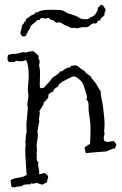

<svg xmlns="http://www.w3.org/2000/svg" viewBox="-20 -764 518 813"><path d="M472.7 -150.4 466.8 -135.7Q455.1 -134.8 431.6 -123Q410.2 -121.1 388.2 -119.6Q366.2 -118.2 343.8 -115.2L337.9 -137.7Q338.9 -141.6 349.1 -147.5Q359.4 -153.3 361.3 -155.3Q363.3 -186.5 363.3 -214.4Q363.3 -242.2 360.4 -260.7Q357.4 -279.3 356 -289.6Q354.5 -299.8 355 -317.4Q355.5 -335 345.7 -342.8L348.6 -353.5Q348.6 -356.4 346.2 -363.8Q343.8 -371.1 338.9 -387.7Q334 -404.3 328.1 -414.1Q322.3 -423.8 311 -432.1Q299.8 -440.4 292.5 -440.4Q285.2 -440.4 271 -432.1Q256.8 -423.8 248.5 -420.4Q240.2 -417 240.2 -415.5Q240.2 -414.1 238.8 -412.6Q237.3 -411.1 235.8 -411.6Q234.4 -412.1 231.9 -409.7Q229.5 -407.2 227.5 -402.3Q225.6 -397.5 223.6 -395.5Q221.7 -393.6 220.2 -394Q218.8 -394.5 216.8 -392.6Q214.8 -390.6 211.4 -387.7Q208 -384.8 206.1 -381.8Q206.1 -375 203.1 -375Q200.2 -375 197.3 -373.5Q194.3 -372.1 191.9 -369.6Q189.5 -367.2 185.5 -365.2V-361.3Q185.5 -357.4 183.6 -348.6Q177.7 -344.7 174.8 -339.4Q171.9 -334 166 -332Q164.1 -319.3 157.7 -311Q151.4 -302.7 146.5 -292Q148.4 -289.1 148.4 -282.2L144.5 -256.8L146.5 -251L138.7 -210L140.6 -188.5L134.8 -148.4L136.7 -131.8L134.8 -113.3L136.7 -107.4L134.8 -99.6V-97.7Q137.7 -96.7 136.7 -96.2Q135.7 -95.7 135.7 -89.4Q135.7 -83 143.6 -75.2Q140.6 -69.3 140.6 -67.4L146.5 -37.1Q146.5 -30.3 144.5 -27.3Q146.5 -26.4 148.4 -26.4L168 -31.2Q175.8 -28.3 183.6 -18.6V-13.7Q183.6 -4.9 178.7 -2Q180.7 0 180.7 2Q180.7 3.9 178.7 5.9Q176.8 7.8 176.8 11.7L174.8 10.7Q169.9 10.7 166.5 14.2Q163.1 17.6 159.7 17.6Q156.2 17.6 146 14.2Q135.7 10.7 134.8 9.8Q127 13.7 120.6 13.7Q114.3 13.7 114.3 12.2Q114.3 10.7 112.3 11.7L110.4 15.6Q105.5 17.6 100.6 16.6Q95.7 15.6 92.3 16.6Q88.9 17.6 88.9 18.6Q88.9 19.5 87.9 18.6Q86.9 17.6 83.5 17.6Q80.1 17.6 76.2 21.5Q72.3 25.4 59.6 25.4L39.1 29.3Q32.2 29.3 29.3 27.3Q25.4 18.6 25.4 5.9V-2Q41 -9.8 59.1 -11.7Q77.1 -13.7 92.8 -23.4Q86.9 -102.5 86.9 -129.9L88.9 -159.2Q88.9 -161.1 87.9 -161.1Q86.9 -161.1 86.9 -163.1L88.9 -172.9V-182.6Q88.9 -183.6 92.8 -207L91.8 -238.3L97.7 -304.7L95.7 -322.3L100.6 -359.4L97.7 -381.8L101.6 -438.5Q101.6 -491.2 90.8 -508.8H87.9L75.2 -504.9H58.6L47.9 -506.8Q45.9 -506.8 45.4 -505.4Q44.9 -503.9 42.5 -502.4Q40 -501 35.2 -501.5Q30.3 -502 25.9 -502Q21.5 -502 18.6 -501Q11.7 -506.8 11.7 -514.6Q11.7 -522.5 13.7 -530.3Q22.5 -535.2 33.7 -535.2Q44.9 -535.2 53.2 -537.1Q61.5 -539.1 66.9 -541Q72.3 -543 79.6 -543Q86.9 -543 90.8 -541Q98.6 -546.9 123 -546.9Q127 -542 135.3 -535.6Q143.6 -529.3 143.6 -524.4L142.6 -516.6Q147.5 -510.7 147.5 -506.8V-501Q147.5 -490.2 144.5 -487.3Q149.4 -480.5 149.4 -447.3L148.4 -403.3Q148.4 -393.6 152.3 -389.6Q155.3 -391.6 159.2 -391.1Q163.1 -390.6 166 -392.6Q171.9 -400.4 184.6 -413.1Q197.3 -425.8 200.2 -433.6Q226.6 -450.2 231 -456.1Q235.4 -461.9 237.3 -462.9L241.2 -461.9Q243.2 -461.9 246.6 -465.3Q250 -468.8 252.9 -470.2Q255.9 -471.7 259.3 -473.6Q262.7 -475.6 266.1 -477.1Q269.5 -478.5 272.5 -478Q275.4 -477.5 277.3 -479.5Q279.3 -481.4 280.3 -483.4Q281.2 -485.4 283.2 -486.3L287.1 -485.4L297.9 -487.3Q306.6 -487.3 316.4 -478Q326.2 -468.8 335.9 -465.8Q340.8 -457 349.1 -451.2Q357.4 -445.3 365.2 -439.5Q367.2 -431.6 372.6 -426.8Q377.9 -421.9 383.3 -414.6Q388.7 -407.2 394 -397Q399.4 -386.7 406.2 -377.9Q406.2 -360.4 410.6 -342.8Q415 -325.2 417 -306.6Q418.9 -288.1 420.9 -269.5Q422.9 -251 422.9 -232.4L420.9 -207L422.9 -197.3L418.9 -181.6L420.9 -168.9Q426.8 -163.1 435.5 -163.1L462.9 -167Q464.8 -161.1 468.8 -158.2Q472.7 -155.3 472.7 -150.4ZM66.4 -625 72.3 -647.5Q71.3 -655.3 75.2 -659.2Q79.1 -663.1 81.1 -665.5Q83 -668 83 -670.9Q83 -673.8 87.9 -672.9Q89.8 -676.8 89.4 -678.7Q88.9 -680.7 91.8 -684.6Q96.7 -686.5 101.1 -690.4Q105.5 -694.3 110.8 -697.8Q116.2 -701.2 122.1 -702.6Q127.9 -704.1 128.9 -711.9Q130.9 -710 132.3 -710Q133.8 -710 147 -716.3Q160.2 -722.7 199.2 -722.7Q238.3 -722.7 247.1 -718.8Q255.9 -714.8 258.8 -712.4Q261.7 -710 268.1 -707.5Q274.4 -705.1 282.2 -703.1Q290 -701.2 301.3 -696.3Q312.5 -691.4 318.8 -687Q325.2 -682.6 341.8 -682.6Q358.4 -682.6 363.3 -691.4Q376 -692.4 385.7 -706.5Q395.5 -720.7 394.5 -732.4Q403.3 -735.4 405.3 -744.1Q415 -743.2 419.4 -736.8Q423.8 -730.5 427.7 -722.7Q425.8 -715.8 423.8 -711.9Q421.9 -708 421.9 -699.2Q417 -694.3 411.1 -689.5Q405.3 -684.6 403.3 -676.8H399.4Q394.5 -676.8 393.1 -673.3Q391.6 -669.9 389.6 -666Q383.8 -664.1 381.8 -664.1Q379.9 -664.1 376 -666Q375 -664.1 372.1 -663.6Q369.1 -663.1 365.7 -660.6Q362.3 -658.2 358.9 -654.8Q355.5 -651.4 350.6 -649.9Q345.7 -648.4 340.3 -648.9Q335 -649.4 330.1 -649.4L322.3 -647.5Q313.5 -647.5 308.6 -643.6Q294.9 -647.5 280.3 -645.5Q279.3 -649.4 273.9 -648.9Q268.6 -648.4 270.5 -653.3Q258.8 -654.3 249.5 -660.6Q240.2 -667 230.5 -669.9L222.7 -668Q214.8 -668 212.4 -671.9Q210 -675.8 205.1 -678.7Q196.3 -677.7 191.9 -683.1Q187.5 -688.5 182.6 -688.5L172.9 -684.6Q168 -687.5 164.1 -687Q160.2 -686.5 155.3 -688.5Q152.3 -686.5 149.9 -682.6Q147.5 -678.7 144.5 -678.7Q141.6 -678.7 139.6 -680.7Q130.9 -670.9 108.4 -653.3L110.4 -651.4Q110.4 -648.4 107.9 -647.5Q105.5 -646.5 106.4 -642.6Q104.5 -640.6 102.5 -637.2Q100.6 -633.8 97.7 -632.8V-629.9Q97.7 -625 94.2 -622.6Q90.8 -620.1 91.8 -613.3L81.1 -609.4Q74.2 -609.4 70.3 -615.2Q66.4 -621.1 66.4 -625Z"/></svg>

Font: Mountains of Christmas
Style: Regular
Weight: 400
Designer: Crystal Kluge
Foundry: Font Diner, Inc DBA Tart Workshop
Version: Version 1.003